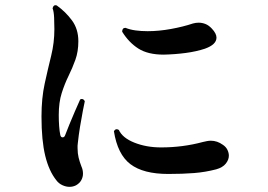

<svg xmlns="http://www.w3.org/2000/svg" viewBox="-20 -745 1040 745"><path d="M275 -26Q263 -20 250 -20Q236 -20 222 -26.5Q208 -33 199 -45Q170 -81 155.5 -140.5Q141 -200 141 -293Q141 -364 153.5 -421Q166 -478 178.5 -528.5Q191 -579 191 -632Q191 -652 190 -676Q189 -700 184 -713Q188 -728 200 -724Q235 -699 259.5 -665.5Q284 -632 284 -585Q284 -545 272.5 -513Q261 -481 246 -450.5Q231 -420 219.5 -384Q208 -348 208 -298Q208 -276 209.5 -255.5Q211 -235 214 -221Q216 -212 223 -212Q230 -212 233 -221Q239 -237 249 -261.5Q259 -286 270.5 -312.5Q282 -339 291 -359Q295 -361 297 -361Q305 -361 309 -352Q307 -343 301.5 -315Q296 -287 290.5 -253Q285 -219 282 -190Q281 -185 281 -180Q281 -175 281 -170Q281 -150 285 -133.5Q289 -117 296 -99Q302 -86 302 -71Q302 -58 295.5 -46Q289 -34 275 -26ZM633 -70Q536 -70 486 -108Q436 -146 422 -236Q429 -248 441 -241Q455 -210 501.5 -191.5Q548 -173 605 -173Q689 -173 767 -194Q775 -196 783 -197.5Q791 -199 798 -199Q823 -199 845 -183Q857 -175 862.5 -163.5Q868 -152 868 -141Q868 -125 856 -110Q844 -95 819 -88Q777 -77 733 -73.5Q689 -70 633 -70ZM615 -533Q554 -533 517 -556.5Q480 -580 454 -622Q454 -637 467 -637Q484 -630 506 -627Q528 -624 553 -624Q596 -624 643 -632.5Q690 -641 729 -654Q740 -657 751 -657Q764 -657 777 -652Q790 -647 802 -634Q820 -615 820 -599Q820 -572 775 -556Q742 -545 700.5 -539.5Q659 -534 615 -533Z"/></svg>

Font: Zen Antique
Style: Regular
Weight: 400
Designer: Yoshimichi Ohira
Foundry: Positype
Version: Version 1.001